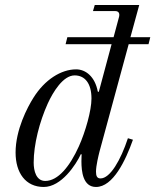

<svg xmlns="http://www.w3.org/2000/svg" viewBox="-20 -732 618 764"><path d="M42 -125C42 -44 82 12 154 12C224 12 282 -76 302 -119L305 -117C305 -117 304 -109 304 -90C304 -50 310 12 362 12C430 12 480 -94 509 -176L489 -182C460 -94 418 -22 380 -22C366 -22 362 -32 362 -49C362 -73 372 -113 376 -129L492 -556H571L578 -584H499L534 -712H357L350 -688H438C458 -688 455 -671 454 -666L432 -584H248L241 -556H424L373 -366L369 -368C358 -427 321 -456 283 -456C223 -456 158 -415 113 -343C89 -305 42 -216 42 -125ZM114 -85C114 -157 137 -247 170 -320C191 -366 231 -432 277 -432C318 -432 344 -400 344 -340C344 -292 320 -208 294 -150C258 -70 211 -12 160 -12C124 -12 114 -52 114 -85Z"/></svg>

Font: Old Standard
Style: Italic
Weight: 400
Italic angle: -15.2°
Designer: Alexey Kryukov <alexios@thessalonica.org.ru>
Version: Version 2.0